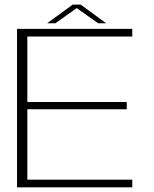

<svg xmlns="http://www.w3.org/2000/svg" viewBox="-20 -798 656 818"><path d="M52.5 0H543.5V-32.5H96.5V-332.5H520V-363.5H96.5V-642.5H543.5V-675H52.5ZM181 -699H216L307 -763.5L398 -699H432L323.5 -778.5H290Z"/></svg>

Font: Anybody SemiExpanded ExtraLight
Style: Regular
Weight: 250
Width: 6
Version: Version 1.113;gftools[0.9.25]